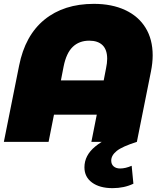

<svg xmlns="http://www.w3.org/2000/svg" viewBox="-24 -736 836 996"><path d="M768 -449Q768 -410 759 -365L686 0H450L478 -141H256L228 0H-4L75 -395Q106 -552 206.5 -634Q307 -716 463 -716Q556 -716 625 -684Q694 -652 731 -592Q768 -532 768 -449ZM514 -319 526 -381Q532 -410 532 -431Q532 -478 508 -501.5Q484 -525 439 -525Q387 -525 353.5 -493Q320 -461 306 -391L292 -319ZM414 132Q414 70 470 24Q526 -22 617 -49L686 0Q610 24 581.5 47Q553 70 553 97Q553 116 565.5 127Q578 138 599 138Q627 138 659 124L668 217Q620 240 560 240Q493 240 453.5 211Q414 182 414 132Z"/></svg>

Font: Montserrat Alternates Black
Style: Italic
Weight: 900
Italic angle: -11.3°
Designer: Julieta Ulanovsky
Foundry: Julieta Ulanovsky
Version: Version 7.200